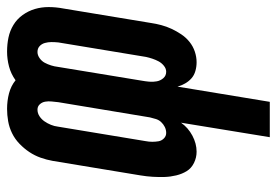

<svg xmlns="http://www.w3.org/2000/svg" viewBox="-143 -635 783 543"><g transform="rotate(90 248.5 -363.5)"><path d="M123 8Q102 8 83 4Q64 0 47.5 -10Q31 -20 19.5 -36Q8 -52 2.5 -70.5Q-3 -89 -3 -109.5Q-3 -130 1 -151L42 -399Q44 -413 48 -428Q52 -443 58.5 -457Q65 -471 74 -484.5Q83 -498 95.5 -508Q108 -518 123 -523Q138 -528 153 -528Q166 -528 178 -524.5Q190 -521 198.5 -513.5Q207 -506 213 -495.5Q219 -485 222 -474L265 -735H365L324 -484Q338 -504 360.5 -516Q383 -528 406 -528Q423 -528 438 -520.5Q453 -513 461 -500Q469 -487 473 -470.5Q477 -454 477.5 -437.5Q478 -421 477 -404Q476 -387 473 -369L432 -121Q429 -104 423 -87Q417 -70 407 -55Q397 -40 383.5 -27Q370 -14 353.5 -6Q337 2 319.5 5Q302 8 285 8Q262 8 241 2.5Q220 -3 204 -16Q186 -3 165 2.5Q144 8 123 8ZM287 -78Q297 -78 305.5 -83.5Q314 -89 320 -97.5Q326 -106 330 -116Q334 -126 335 -135L376 -383Q378 -393 378 -402.5Q378 -412 376.5 -420.5Q375 -429 368.5 -435.5Q362 -442 353 -442Q344 -442 336 -438Q328 -434 322 -427.5Q316 -421 313.5 -412.5Q311 -404 309 -396L266 -137Q265 -127 264 -118Q263 -109 264.5 -100Q266 -91 272 -84.5Q278 -78 287 -78ZM124 -78Q133 -78 141.5 -84Q150 -90 154.5 -98.5Q159 -107 162 -116.5Q165 -126 166 -135L205 -372Q207 -383 208 -394Q209 -405 207 -415.5Q205 -426 198 -434Q191 -442 180 -442Q171 -442 163 -435.5Q155 -429 150.5 -420.5Q146 -412 143 -403Q140 -394 138 -385L97 -137Q96 -127 96 -117.5Q96 -108 98.5 -99Q101 -90 107.5 -84Q114 -78 124 -78Z"/></g></svg>

Font: Iosevka SS18 Semibold
Style: Italic
Weight: 600
Italic angle: -9°
Monospace: yes
Designer: Belleve Invis
Foundry: Belleve Invis
Version: Version 25.1.1; ttfautohint (v1.8.4)